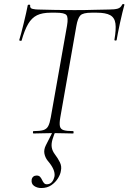

<svg xmlns="http://www.w3.org/2000/svg" viewBox="-20 -673 647 968"><path d="M149 0Q146 0 146 -6Q146 -12 149 -12Q181 -12 198 -17Q215 -22 223 -37Q231 -52 236 -81L318 -544Q325 -585 315 -597Q305 -609 262 -609H235Q193 -609 166.5 -596Q140 -583 122 -552.5Q104 -522 89 -469Q88 -466 82 -467.5Q76 -469 77 -471Q81 -483 87 -506Q93 -529 99.5 -555.5Q106 -582 111.5 -606.5Q117 -631 120 -647Q122 -650 127.5 -649.5Q133 -649 132 -646Q130 -631 145 -628Q160 -625 171 -625Q208 -624 257.5 -623Q307 -622 354 -622Q414 -622 455 -623.5Q496 -625 530 -625Q558 -625 573.5 -629.5Q589 -634 596 -650Q598 -653 603 -652.5Q608 -652 607 -648Q603 -634 597 -609.5Q591 -585 585 -557.5Q579 -530 574.5 -506.5Q570 -483 568 -471Q567 -468 561.5 -468.5Q556 -469 557 -473Q566 -525 562 -554.5Q558 -584 535.5 -596.5Q513 -609 468 -609H441Q399 -609 385.5 -595.5Q372 -582 365 -542L284 -81Q279 -52 282 -37Q285 -22 300.5 -17Q316 -12 349 -12Q351 -12 351 -6Q351 0 349 0Q329 0 304 -1Q279 -2 248 -2Q220 -2 194.5 -1Q169 0 149 0ZM188 275Q167 275 151.5 264Q136 253 140 230Q142 222 148.5 217Q155 212 165 212Q176 212 182 218.5Q188 225 192 234Q196 243 201.5 249.5Q207 256 216 256Q246 256 255 215Q257 198 248.5 179Q240 160 221 138Q208 122 204 102Q200 82 211 60L252 -21H264Q251 8 244.5 30.5Q238 53 241 70.5Q244 88 256 104Q272 125 282 145.5Q292 166 287 188Q285 205 272.5 225.5Q260 246 239 260.5Q218 275 188 275Z"/></svg>

Font: Cormorant Light
Style: Italic
Weight: 300
Italic angle: -10°
Designer: Christian Thalmann (Catharsis Fonts)
Foundry: Catharsis Fonts
Version: Version 4.000